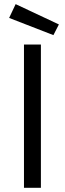

<svg xmlns="http://www.w3.org/2000/svg" viewBox="-20 -901 311 921"><path d="M23.8 0ZM176.2 0V-687.5H95V0ZM262.5 -783.8 236.2 -732.5 23.8 -815 55 -881.2Z"/></svg>

Font: Cambay
Style: Regular
Weight: 400
Designer: Pooja Saxena
Foundry: Pooja Saxena
Version: Version 1.181;PS 001.181;hotconv 1.0.70;makeotf.lib2.5.58329